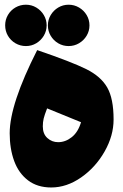

<svg xmlns="http://www.w3.org/2000/svg" viewBox="-20 -702 534 832"><path d="M2.4 -592.3Q2.4 -616.7 14.4 -637.2Q26.4 -657.7 47.1 -669.7Q67.9 -681.6 92.3 -681.6Q116.7 -681.6 137.2 -669.4Q157.7 -657.2 169.9 -636.7Q182.1 -616.2 182.1 -592.3Q182.1 -567.9 169.9 -547.4Q157.7 -526.9 137.2 -514.6Q116.7 -502.4 92.3 -502.4Q67.9 -502.4 47.1 -514.4Q26.4 -526.4 14.4 -546.9Q2.4 -567.4 2.4 -592.3ZM187.5 -591.8Q187.5 -616.2 199.7 -636.7Q211.9 -657.2 232.4 -669.4Q252.9 -681.6 277.3 -681.6Q301.8 -681.6 322.5 -669.4Q343.3 -657.2 355.5 -636.7Q367.7 -616.2 367.7 -591.8Q367.7 -567.9 355.5 -547.4Q343.3 -526.9 322.5 -514.6Q301.8 -502.4 277.3 -502.4Q252.9 -502.4 232.4 -514.4Q211.9 -526.4 199.7 -546.9Q187.5 -567.4 187.5 -591.8ZM22 -124.5Q22 -250.5 141.1 -484.9Q290 -434.1 353.5 -402.6Q417 -371.1 444.6 -323Q472.2 -274.9 472.2 -184.1Q472.2 -113.8 433.1 -45.2Q394 23.4 331.5 66.9Q269 110.4 202.1 110.4Q142.1 110.4 101.6 79.6Q61 48.8 41.5 -4.2Q22 -57.1 22 -124.5ZM184.1 -232.4Q172.9 -203.6 169.2 -188.2Q165.5 -172.9 165.5 -154.3Q165.5 -121.6 185.3 -103.8Q205.1 -85.9 231.9 -85.9Q263.7 -85.9 291 -107.7Q318.4 -129.4 331.1 -172.4Z"/></svg>

Font: SG Kara Bold
Style: Regular
Weight: 400
Designer: Damoon Khanjanzadeh
Version: Version 1.000